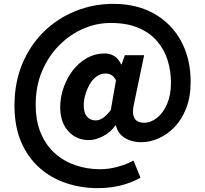

<svg xmlns="http://www.w3.org/2000/svg" viewBox="-20 -781 1064 995"><path d="M486 194Q401 194 323 168Q245 142 185 89Q125 36 90 -44.5Q55 -125 55 -234Q55 -353 95.5 -450Q136 -547 207 -616.5Q278 -686 371 -723.5Q464 -761 567 -761Q690 -761 780 -709.5Q870 -658 919 -567Q968 -476 968 -357Q968 -279 945 -220Q922 -161 884 -122Q846 -83 801 -63.5Q756 -44 711 -44Q663 -44 626.5 -66.5Q590 -89 581 -131H578Q555 -97 515.5 -76Q476 -55 441 -55Q375 -55 333.5 -101.5Q292 -148 292 -226Q292 -277 309.5 -327Q327 -377 358 -417Q389 -457 431 -480.5Q473 -504 522 -504Q550 -504 572 -490.5Q594 -477 608 -447H610L627 -495H727L675 -246Q651 -145 727 -145Q762 -145 794 -170.5Q826 -196 846 -242.5Q866 -289 866 -352Q866 -414 848.5 -469.5Q831 -525 793.5 -568.5Q756 -612 696.5 -637Q637 -662 554 -662Q480 -662 411 -632Q342 -602 286.5 -546Q231 -490 198 -412.5Q165 -335 165 -238Q165 -154 191.5 -91Q218 -28 264.5 13.5Q311 55 371.5 75.5Q432 96 499 96Q544 96 591 83Q638 70 672 51L708 140Q657 168 602 181Q547 194 486 194ZM476 -157Q494 -157 512.5 -169Q531 -181 554 -210L581 -365Q572 -383 558.5 -391.5Q545 -400 527 -400Q501 -400 480 -384.5Q459 -369 444.5 -343.5Q430 -318 422 -289.5Q414 -261 414 -235Q414 -196 431 -176.5Q448 -157 476 -157Z"/></svg>

Font: Noto Sans KR Thin ExtraBold
Style: Regular
Weight: 800
Version: Version 2.004-H2;hotconv 1.0.118;makeotfexe 2.5.65603